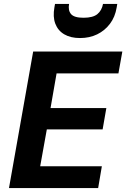

<svg xmlns="http://www.w3.org/2000/svg" viewBox="-20 -964 647 984"><path d="M26 0 150 -700H607L587 -588H270L239 -410H525L506 -301H220L186 -112H502L483 0ZM390 -769Q342 -769 309.5 -788Q277 -807 263.5 -842.5Q250 -878 259 -927L262 -944H334Q328 -911 344 -892Q360 -873 408 -873Q457 -873 479.5 -892Q502 -911 508 -944H581L578 -926Q570 -877 543.5 -842Q517 -807 478 -788Q439 -769 390 -769Z"/></svg>

Font: DM Sans 11pt ExtraBold
Style: Italic
Weight: 800
Italic angle: -10°
Version: Version 4.004;gftools[0.9.30]